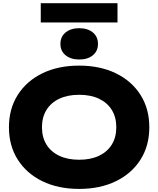

<svg xmlns="http://www.w3.org/2000/svg" viewBox="-20 -1183 1005 1219"><path d="M482.4 16.4Q349 16.4 248.7 -32.6Q148.4 -81.6 92.6 -169.7Q36.8 -257.8 36.8 -375Q36.8 -492.2 92.6 -580.3Q148.4 -668.4 248.7 -717.4Q349 -766.4 482.4 -766.4Q615.8 -766.4 716.1 -717.4Q816.4 -668.4 872.2 -580.3Q928 -492.2 928 -375Q928 -257.8 872.2 -169.7Q816.4 -81.6 716.1 -32.6Q615.8 16.4 482.4 16.4ZM482.4 -168.8Q555.4 -168.8 608.2 -193.7Q661 -218.6 689.7 -264.9Q718.4 -311.2 718.4 -375Q718.4 -438.8 689.7 -485.1Q661 -531.4 608.2 -556.3Q555.4 -581.2 482.4 -581.2Q409.8 -581.2 356.8 -556.3Q303.8 -531.4 275.1 -485.1Q246.4 -438.8 246.4 -375Q246.4 -311.2 275.1 -264.9Q303.8 -218.6 356.8 -193.7Q409.8 -168.8 482.4 -168.8ZM482.6 -805.2Q429.6 -805.2 396.6 -832Q363.6 -858.8 363.6 -904.4Q363.6 -950 396.6 -977Q429.6 -1004 482.6 -1004Q537 -1004 569.5 -977Q602 -950 602 -904.4Q602 -858.8 569.5 -832Q537 -805.2 482.6 -805.2ZM238.8 -1040.2V-1162.8H726V-1040.2Z"/></svg>

Font: Unbounded
Style: Regular
Weight: 400
Designer: Luke Prowse, Jean-Baptiste Morizot, Fátima Lázaro, Florian Runge
Foundry: NaN
Version: Version 1.701;gftools[0.9.28.dev5+ged2979d]